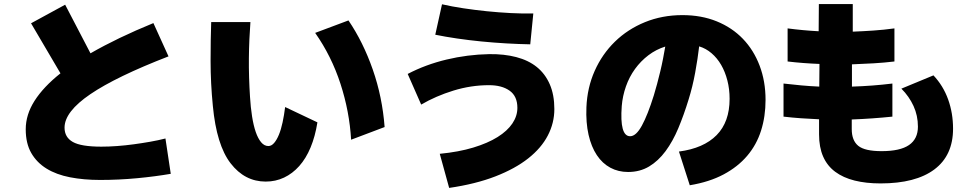

<svg xmlns="http://www.w3.org/2000/svg" viewBox="-20 -814 4740 940"><path d="M805 -538Q549 -439 422.5 -353Q296 -267 296 -189Q296 -142 336.5 -119Q377 -96 476 -96Q513 -96 553.5 -99Q594 -102 634.5 -107.5Q675 -113 715 -120Q755 -127 790 -136L816 37Q741 50 651.5 58.5Q562 67 470 67Q390 67 323 54Q256 41 208 11.5Q160 -18 133 -65Q106 -112 106 -181Q106 -253 149.5 -321Q193 -389 276 -455L132 -700L299 -791L423 -553Q555 -629 731 -701Z M1686 -714Q1758 -608 1805 -473.5Q1852 -339 1863 -192L1699 -130Q1691 -268 1647 -403.5Q1603 -539 1523 -653ZM1206 -706Q1203 -667 1201 -622Q1199 -577 1198.5 -530Q1198 -483 1199.5 -434.5Q1201 -386 1204 -340Q1207 -289 1214 -244.5Q1221 -200 1232 -168Q1243 -136 1258.5 -117.5Q1274 -99 1294 -99Q1309 -99 1322 -114Q1335 -129 1345.5 -154.5Q1356 -180 1363.5 -215Q1371 -250 1376 -290L1534 -215Q1523 -146 1500.5 -92Q1478 -38 1445 -1Q1412 36 1370.5 55.5Q1329 75 1281 75Q1178 75 1109 -14.5Q1040 -104 1022 -296Q1011 -407 1011 -515Q1011 -623 1014 -706Z M2144 -793Q2192 -782 2248.5 -773.5Q2305 -765 2363.5 -759Q2422 -753 2480.5 -750Q2539 -747 2591 -748L2576 -597Q2520 -598 2459 -601.5Q2398 -605 2337 -611Q2276 -617 2218 -625.5Q2160 -634 2111 -644ZM2513 -286Q2513 -343 2475 -370Q2437 -397 2374 -397Q2286 -397 2200 -370.5Q2114 -344 2042 -302L1976 -452Q2064 -498 2166.5 -522.5Q2269 -547 2375 -549Q2448 -550 2507.5 -534.5Q2567 -519 2608 -486Q2649 -453 2671.5 -401.5Q2694 -350 2694 -280Q2694 -212 2662 -150.5Q2630 -89 2566 -38.5Q2502 12 2405.5 49.5Q2309 87 2179 106L2133 -61Q2226 -70 2297 -91.5Q2368 -113 2416 -143Q2464 -173 2488.5 -209.5Q2513 -246 2513 -286Z M3304 -72Q3425 -88 3488.5 -152.5Q3552 -217 3552 -330Q3552 -378 3541 -420.5Q3530 -463 3510.5 -496.5Q3491 -530 3463.5 -553.5Q3436 -577 3403 -587Q3396 -527 3383.5 -458.5Q3371 -390 3351 -326Q3328 -251 3301 -186.5Q3274 -122 3238.5 -74Q3203 -26 3158 1Q3113 28 3055 28Q3007 28 2968 7Q2929 -14 2902 -54.5Q2875 -95 2861.5 -154Q2848 -213 2851 -289Q2855 -385 2891.5 -467Q2928 -549 2990.5 -610Q3053 -671 3137.5 -705.5Q3222 -740 3321 -740Q3414 -740 3489 -709.5Q3564 -679 3617 -624Q3670 -569 3699 -492.5Q3728 -416 3728 -325Q3728 -244 3706 -174.5Q3684 -105 3638 -51Q3592 3 3522.5 40Q3453 77 3357 93ZM3181 -347Q3189 -373 3197 -403Q3205 -433 3212.5 -464Q3220 -495 3226 -526Q3232 -557 3237 -586Q3192 -572 3154.5 -543.5Q3117 -515 3089 -476.5Q3061 -438 3044.5 -391Q3028 -344 3024 -295Q3013 -147 3065 -147Q3094 -147 3122.5 -199Q3151 -251 3181 -347Z M4359 -513Q4309 -507 4257 -504Q4205 -501 4151 -499V-390Q4251 -393 4349 -405V-243Q4300 -238 4250.5 -234.5Q4201 -231 4150 -229V-182Q4150 -126 4182 -100Q4214 -74 4296 -74Q4387 -74 4430.5 -104Q4474 -134 4474 -194Q4474 -248 4452.5 -295Q4431 -342 4393 -380L4550 -445Q4598 -394 4622 -327Q4646 -260 4646 -184Q4646 -53 4554.5 15.5Q4463 84 4291 84Q4220 84 4164 70Q4108 56 4069 27Q4030 -2 4010 -47.5Q3990 -93 3990 -156V-230Q3945 -232 3902 -235Q3859 -238 3816 -243V-405Q3859 -400 3902.5 -396Q3946 -392 3991 -390L3992 -501Q3912 -504 3836 -513V-675Q3874 -670 3912 -666.5Q3950 -663 3988 -661L3989 -794H4155V-659Q4206 -661 4257 -664.5Q4308 -668 4359 -675Z"/></svg>

Font: OA Gothic ExtraBold
Style: Regular
Weight: 800
Designer: Choi Chi-young, Lee Jaesang, Lee Juhyun, Han Dohee
Foundry: DDUNGSANG CORP.
Version: Version 1.000;Build 20210203